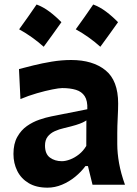

<svg xmlns="http://www.w3.org/2000/svg" viewBox="-20 -839 621 872"><path d="M261 -106.9Q229.2 -106.9 206.8 -123.3Q184.4 -139.7 184.4 -178Q184.4 -203 196.6 -218.6Q208.9 -234.2 228.7 -243.2Q248.6 -252.2 271.1 -257.2Q305.5 -265.3 324.8 -271.3Q344.1 -277.3 354.6 -282.3Q365.2 -287.4 372.3 -292.1L371.9 -176.4Q358.5 -153.7 338.9 -138.1Q319.2 -122.6 298.6 -114.8Q277.9 -106.9 261 -106.9ZM195.8 13.3Q229.2 13.3 261.6 -0.2Q294 -13.7 321.5 -36.2Q349 -58.7 368 -84.7H379.4L400.2 0H547.6Q529 -51.7 520.8 -97.7Q512.6 -143.8 512.6 -184.7V-234Q512.6 -265.7 514.6 -304.1Q516.6 -342.6 516.6 -369Q516.6 -473.4 459 -519.9Q401.4 -566.5 303.2 -566.5Q260.3 -566.5 215.7 -559.2Q171.1 -551.8 132.1 -542.1Q93.1 -532.4 66.2 -525.3L72.8 -389Q109 -404.4 147.7 -415.5Q186.5 -426.7 217.6 -432.8Q248.6 -439 262.5 -439Q298.8 -439 324.9 -431Q351 -423.1 364.6 -402.3Q378.2 -381.5 376.6 -342.9L212.9 -310.4Q188.4 -305.6 158.7 -295.4Q129 -285.3 102.3 -266.6Q75.6 -247.9 58.4 -217Q41.1 -186.2 41.1 -139.8Q41.1 -97.4 58.5 -62.6Q75.9 -27.8 110.2 -7.3Q144.5 13.3 195.8 13.3ZM403.4 -818.6Q384 -790.4 364.5 -762.4Q344.9 -734.4 324.1 -705.9Q355.5 -688.6 383.3 -668.6Q411.1 -648.7 435.7 -626.6Q456.8 -655.1 476.7 -683Q496.7 -710.8 516.1 -738.2Q489.6 -765.3 461.5 -786.4Q433.4 -807.4 403.4 -818.6ZM146.2 -818.6Q126.8 -790.4 107.3 -762.4Q87.7 -734.4 66.9 -705.9Q98.4 -688.6 126.1 -668.6Q153.9 -648.7 178.5 -626.6Q199.6 -655.1 219.5 -683Q239.5 -710.8 258.9 -738.2Q232.4 -765.3 204.3 -786.4Q176.2 -807.4 146.2 -818.6Z"/></svg>

Font: Pinar-VF-FD
Style: Regular
Weight: 300
Designer: Amin Abedi
Version: Version 3.0